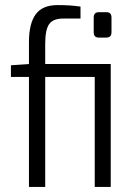

<svg xmlns="http://www.w3.org/2000/svg" viewBox="-20 -736 523 756"><path d="M416 -484V0H353V-433H158V0H94V-433H23V-479L94 -484V-570Q94 -643 120.5 -679.5Q147 -716 207 -716Q258 -716 297 -710V-663H229Q189 -663 173.5 -641Q158 -619 158 -564V-484ZM369 -688H399Q419 -688 419 -667V-609Q419 -588 399 -588H369Q349 -588 349 -609V-667Q349 -688 369 -688Z"/></svg>

Font: exo2condensed_l
Style: Regular
Weight: 300
Width: 3
Designer: Natanael Gama
Version: Version 1.001;PS 001.001;hotconv 1.0.70;makeotf.lib2.5.58329